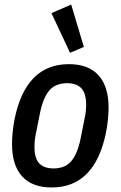

<svg xmlns="http://www.w3.org/2000/svg" viewBox="-20 -815 532 847"><path d="M208 12Q122 12 77.5 -37Q33 -86 33 -180Q33 -203 36 -233.5Q39 -264 45 -293Q95 -532 284 -532Q370 -532 414.5 -483Q459 -434 459 -340Q459 -317 456 -286.5Q453 -256 447 -227Q397 12 208 12ZM216 -72Q266 -72 293.5 -103Q321 -134 335 -201L356 -306Q358 -317 359 -329Q360 -341 360 -352Q360 -403 339 -425.5Q318 -448 276 -448Q226 -448 198.5 -417Q171 -386 157 -319L136 -214Q134 -203 133 -191Q132 -179 132 -168Q132 -117 153 -94.5Q174 -72 216 -72ZM207 -757 294 -795 350 -608 289 -582Z"/></svg>

Font: IBM Plex Sans Condensed Medium
Style: Italic
Weight: 500
Width: 3
Italic angle: -11°
Designer: Mike Abbink, Paul van der Laan, Pieter van Rosmalen
Foundry: Bold Monday
Version: Version 1.3